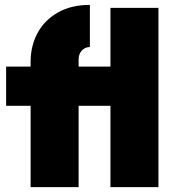

<svg xmlns="http://www.w3.org/2000/svg" viewBox="-20 -764 714 784"><path d="M105 0V-332H5V-492H105V-512Q105 -576 133 -628.5Q161 -681 215.5 -712.5Q270 -744 347 -744V-572Q328 -572 314.5 -558Q301 -544 301 -521V-492H431V-732H627V0H431V-332H301V0Z"/></svg>

Font: Outfit Black
Style: Regular
Weight: 900
Designer: Rodrigo Fuenzalida
Foundry: fragTYPE
Version: Version 1.100; ttfautohint (v1.8.4.7-5d5b)